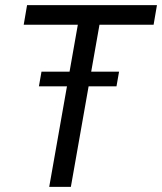

<svg xmlns="http://www.w3.org/2000/svg" viewBox="-20 -725 629 745"><path d="M366 -629H576L589 -705H85L72 -629H282L171 0H255ZM442 -447H141L131 -390H432Z"/></svg>

Font: Geom Light
Style: Italic
Weight: 300
Italic angle: -10°
Version: Version 1.102